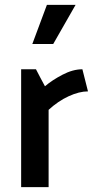

<svg xmlns="http://www.w3.org/2000/svg" viewBox="-20 -770 389 790"><path d="M173 -750H291L199 -589H113ZM67 0V-485H128Q137 -467 146.5 -449.5Q156 -432 165 -415Q194 -440 237 -462.5Q280 -485 319 -485L342 -394Q306 -394 262.5 -374Q219 -354 180 -318V0Z"/></svg>

Font: Palanquin SemiBold
Style: Regular
Weight: 600
Designer: Pria Ravichandran
Version: Version 1.0.4